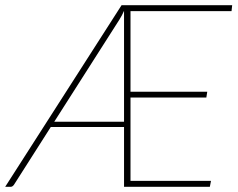

<svg xmlns="http://www.w3.org/2000/svg" viewBox="-42 -723 922 743"><path d="M438 -252V-681Q430.5 -663.5 420 -647L168 -252ZM463 -680V-368H760L756.5 -345.5H463V-23H774.5L770 0H438V-231.5H154.5L12 -8Q9.5 -4.5 6.2 -2.2Q3 0 -1 0H-22L428.5 -703H856.5L854 -680Z"/></svg>

Font: Lato ExtraLight
Style: Italic
Weight: 275
Italic angle: -7°
Designer: Lukasz Dziedzic with Adam Twardoch and Botio Nikoltchev
Foundry: tyPoland Lukasz Dziedzic
Version: Version 2.015; 2015-08-06; http://www.latofonts.com/